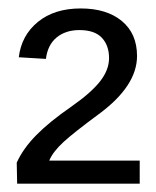

<svg xmlns="http://www.w3.org/2000/svg" viewBox="-20 -714 373 459"><path d="M314 -330.1V-274.9H21L20 -325.2Q35.2 -358.9 66.7 -390.9Q98.1 -422.9 150.4 -459Q197.8 -492.2 219.2 -519.5Q240.7 -546.9 240.7 -575.2Q240.7 -605.5 223.4 -623.8Q206.1 -642.1 169.9 -642.1Q136.7 -642.1 115.2 -624.3Q93.8 -606.4 89.8 -573.2L24.9 -577.1Q31.2 -629.4 70.6 -661.6Q109.9 -693.8 172.9 -693.8Q234.9 -693.8 271.2 -663.8Q307.6 -633.8 307.6 -580.1Q307.6 -508.3 215.8 -440.9Q186 -418.9 165 -402.3Q144 -385.7 131.8 -374.5Q106.4 -351.1 97.7 -330.1Z"/></svg>

Font: Arimo Nerd Font
Style: Regular
Weight: 400
Designer: Steve Matteson
Foundry: Monotype Imaging Inc.
Version: Version 1.33;Nerd Fonts 3.2.1